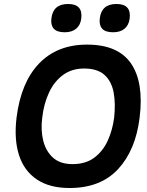

<svg xmlns="http://www.w3.org/2000/svg" viewBox="-20 -934 740 964"><path d="M238 -841Q246 -914 322 -914Q397 -914 388 -841Q384 -808 362.5 -790Q341 -772 305 -772Q266 -772 250 -790Q234 -808 238 -841ZM481 -841Q489 -914 565 -914Q640 -914 631 -841Q627 -808 605.5 -790Q584 -772 548 -772Q509 -772 493 -790Q477 -808 481 -841ZM63 -343Q85 -520 176 -615Q267 -710 417 -710Q573 -710 638 -615Q703 -520 681 -343Q661 -180 573 -85Q485 10 329 10Q229 10 165 -33Q101 -76 75.5 -155Q50 -234 63 -343ZM344 -110Q410 -110 453.5 -142.5Q497 -175 521 -228Q545 -281 553 -343Q561 -414 550.5 -470Q540 -526 504.5 -558Q469 -590 402 -590Q341 -590 297 -558Q253 -526 226.5 -470Q200 -414 192 -343Q184 -281 197 -228Q210 -175 246 -142.5Q282 -110 344 -110Z"/></svg>

Font: Haskoy Bold
Style: Italic
Weight: 700
Designer: Ertekin Erdin
Foundry: Ertekin Erdin
Version: Version 2.000; ttfautohint (v1.8.4.7-5d5b)